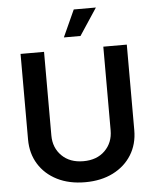

<svg xmlns="http://www.w3.org/2000/svg" viewBox="-62 -999 860 1062"><g transform="rotate(-5 368.0 -468.0)"><path d="M368.2 10.7Q279.3 10.7 212.9 -22.7Q146.5 -56.2 109.9 -115.5Q73.2 -174.8 73.2 -252.4V-727.5H203.6V-263.2Q203.6 -194.8 248.3 -150.4Q293 -106 368.2 -106Q443.4 -106 488 -150.4Q532.7 -194.8 532.7 -263.2V-727.5H663.1V-252.4Q663.1 -174.8 626.2 -115.5Q589.4 -56.2 522.9 -22.7Q456.5 10.7 368.2 10.7ZM319.8 -797.4 387.7 -946.8H510.7L412.1 -797.4Z"/></g></svg>

Font: Inter-SemiBold
Style: Regular
Weight: 600
Designer: Rasmus Andersson
Foundry: rsms
Version: Version 4.000;git-a52131595